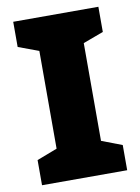

<svg xmlns="http://www.w3.org/2000/svg" viewBox="-82 -770 604 826"><g transform="rotate(-10 220.0 -357.0)"><path d="M406 0H34V-110L123 -144V-571L34 -604V-714H406V-604L317 -571V-144L406 -110Z"/></g></svg>

Font: Noto Sans Black
Style: Regular
Weight: 900
Designer: Monotype Design Team
Foundry: Monotype Imaging Inc.
Version: Version 2.007